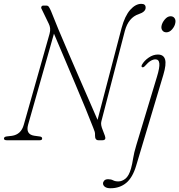

<svg xmlns="http://www.w3.org/2000/svg" viewBox="-24 -729 932 998"><path d="M122 -80.5Q108.5 -30.5 154 -23.5L183 -19.5Q195.5 -18 195 -8.5Q195 0 182 0H11.5Q-3.5 0 -3.5 -9Q-3 -18.5 12 -20L38 -23Q85.5 -30 99.5 -80L233.5 -553Q238 -569 236.5 -582Q235 -595 229.5 -605.5L193 -681Q188.5 -688 191.2 -694Q194 -700 201.5 -700H216.5Q225.5 -700 230 -693.2Q234.5 -686.5 241 -672Q256 -633 279.5 -576.8Q303 -520.5 331 -455.8Q359 -391 387.2 -326Q415.5 -261 440.5 -203.8Q465.5 -146.5 483 -106L608 -583.5Q625 -646.5 652.8 -677.8Q680.5 -709 710.5 -709Q733.5 -709 733 -689Q733 -667.5 697 -655.5Q644 -638 625 -568.5L504 -102.5Q501.5 -94 501.5 -86Q501.5 -78 505.5 -65L521.5 -22.5Q529.5 0 508 0H488Q469.5 0 470 -24.5Q470.5 -36 468.5 -43.5Q466.5 -51 461 -64Q445.5 -104.5 420.8 -164.5Q396 -224.5 367 -293.2Q338 -362 309.2 -429.8Q280.5 -497.5 256.5 -554ZM841 -561Q827.5 -561 820.2 -570.5Q813 -580 815.5 -594Q818.5 -611 832.5 -627.8Q846.5 -644.5 862.5 -644.5Q876 -644.5 883 -635Q890 -625.5 887.5 -611Q885 -593.5 871.2 -577.2Q857.5 -561 841 -561ZM825 -340 684 131.5Q665.5 194 632 221.8Q598.5 249.5 550.5 249.5Q531 249.5 521.2 242Q511.5 234.5 511.5 224.5Q511.5 216.5 518 209.5Q524.5 202.5 538 202.5Q553 202.5 563.8 208.2Q574.5 214 591.5 214Q610 214 628 199.8Q646 185.5 657 147Q663.5 123.5 668 94.2Q672.5 65 684.5 25.5L792 -330.5Q806.5 -378 804.2 -399.2Q802 -420.5 784 -420.5Q772.5 -420.5 759.2 -412.8Q746 -405 730 -386.5Q722 -377.5 715.5 -379.5Q709 -381.5 713.5 -392Q725.5 -413.5 748.8 -429.5Q772 -445.5 796.5 -445.5Q826.5 -445.5 834 -420.2Q841.5 -395 825 -340Z"/></svg>

Font: Fraunces 72pt Soft Thin
Style: Italic
Weight: 100
Italic angle: -16°
Version: Version 1.000;[0bf87f6ff]